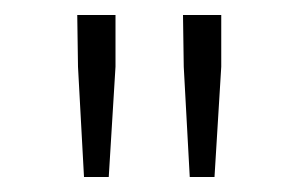

<svg xmlns="http://www.w3.org/2000/svg" viewBox="-20 -713 400 256"><path d="M92 -477 84 -624 83 -693H134V-624L125 -477ZM233 -477 225 -624 224 -693H275V-624L266 -477Z"/></svg>

Font: Source Sans 3 ExtraLight Light
Style: Regular
Weight: 300
Version: Version 3.052;hotconv 1.1.0;makeotfexe 2.6.0